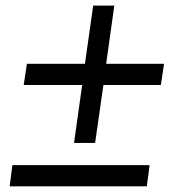

<svg xmlns="http://www.w3.org/2000/svg" viewBox="-20 -660 624 680"><path d="M384.8 -640.1 356 -434.1H561L549.8 -358.9H346.2L316.9 -153.8H242.2L271 -358.9H64L75.2 -434.1H280.8L310.1 -640.1ZM14.2 0 23.9 -75.2H509.8L500 0Z"/></svg>

Font: Human Sans
Style: Italic
Weight: 400
Italic angle: -8°
Designer: Tim Radville
Foundry: Continuum
Version: Version 1.000;FEAKit 1.0